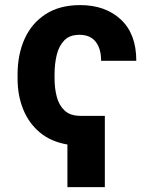

<svg xmlns="http://www.w3.org/2000/svg" viewBox="-20 -573 615 769"><path d="M399.9 -109V176.5H250V5.7Q184.3 -5.3 139.9 -42.3Q95.5 -79.2 73 -134.9Q50.4 -190.7 50.4 -257.8V-274.9Q50.4 -355.1 78.8 -417.8Q107.2 -480.5 163.2 -516.5Q219.1 -552.6 301.5 -552.6Q401.6 -552.6 463.8 -495Q525.9 -437.5 525.9 -329.5H384.9Q385.3 -377.1 363.5 -405.4Q341.6 -433.6 298.3 -433.6Q259.2 -433.6 237.6 -411.4Q215.9 -389.2 207.2 -353.2Q198.5 -317.1 198.5 -274.9V-257.8Q198.5 -220.2 207.2 -186.1Q215.9 -152 238.5 -130.5Q261 -109 302.2 -109Z"/></svg>

Font: Inter Zeller
Style: Bold
Weight: 700
Designer: Rasmus Andersson; Joe Bland
Foundry: zeller
Version: Version 3.015;git-dec3a8cb1